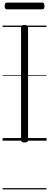

<svg xmlns="http://www.w3.org/2000/svg" viewBox="-20 -1082 378 1477"><path d="M169 14Q155 14 148.5 9.5Q142 5 142 -5V-871Q142 -881 148.5 -885.5Q155 -890 169 -890Q182 -890 189 -885.5Q196 -881 196 -871V-5Q196 5 190 9.5Q184 14 169 14ZM35 -1010Q24 -1010 20 -1016.5Q16 -1023 16 -1035Q16 -1048 20 -1055Q24 -1062 35 -1062H303Q314 -1062 318 -1055Q322 -1048 322 -1035Q322 -1023 318 -1016.5Q314 -1010 303 -1010ZM0 365H338V375H0ZM0 -20H338V0H0ZM0 -505H338V-500H0ZM0 -885H338V-875H0Z"/></svg>

Font: Playwrite GB J Guides
Style: Regular
Weight: 400
Designer: Veronika Burian, José Scaglione
Foundry: TypeTogether
Version: Version 1.003